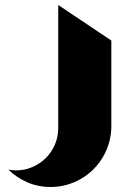

<svg xmlns="http://www.w3.org/2000/svg" viewBox="-20 -748 485 768"><path d="M212.9 -728 425.3 -585.9V-237.3Q424.3 -204.6 415.3 -174.3Q406.2 -144 390.4 -117.7Q374.5 -91.3 352.5 -69.6Q330.6 -47.9 303.7 -32.5Q276.9 -17.1 246.1 -8.5Q215.3 0 182.1 0Q132.8 0 89.4 -18.8Q45.9 -37.6 13.2 -69.8Q20 -68.4 27.8 -67.4Q35.6 -66.4 43.5 -66.4Q78.6 -66.4 109.6 -79.8Q140.6 -93.3 163.6 -116.2Q186.5 -139.2 199.7 -169.9Q212.9 -200.7 212.9 -235.8V-237.3Z"/></svg>

Font: DimaBanoo
Style: Bold
Weight: 800
Designer: R.Balvardi
Foundry: R.Balvardi
Version: Version 1.0.0-alpha3